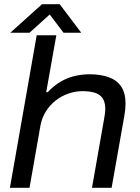

<svg xmlns="http://www.w3.org/2000/svg" viewBox="-20 -890 663 910"><path d="M27 0 154 -723H247L199 -453H206Q235 -484 267.5 -503Q300 -522 335 -530Q370 -538 404 -538Q457 -538 495.5 -524Q534 -510 554.5 -479.5Q575 -449 575 -399Q575 -386 573.5 -370.5Q572 -355 569 -339L509 0H416L474 -330Q476 -342 477.5 -352.5Q479 -363 479 -372Q479 -407 465.5 -425.5Q452 -444 427.5 -451Q403 -458 371 -458Q338 -458 305.5 -447Q273 -436 245 -414.5Q217 -393 197.5 -362Q178 -331 171 -291L120 0ZM29 -735 179 -870H263L365 -735H281L197 -846H243L120 -735Z"/></svg>

Font: Archivo SemiExpanded
Style: Italic
Weight: 400
Width: 6
Italic angle: -10°
Designer: Hector Gatti
Foundry: Omnibus-Type
Version: Version 2.001